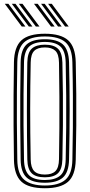

<svg xmlns="http://www.w3.org/2000/svg" viewBox="-20 -985 474 1012"><path d="M216.5 7.2Q130.5 7.2 92.8 -27.6Q55 -62.5 53.5 -142.8Q52 -240.2 51.5 -321.2Q51 -402.2 51.5 -482.4Q52 -562.5 53.5 -657.2Q55 -737.5 92.9 -772.4Q130.8 -807.2 216.5 -807.2Q300.5 -807.2 338.9 -772.9Q377.2 -738.5 379.2 -657.5Q381.2 -570.5 382 -489.5Q382.8 -408.5 382.1 -324.1Q381.5 -239.8 379.2 -142.5Q377.2 -60 338.1 -26.4Q299 7.2 216.5 7.2ZM216.5 -7.2Q290 -7.2 325 -37.8Q360 -68.2 361.5 -143Q363.5 -232.8 364.1 -313.6Q364.8 -394.5 364.2 -477.5Q363.8 -560.5 361.5 -656.8Q360 -731 325.5 -761.9Q291 -792.8 216.5 -792.8Q139.5 -792.8 106 -760.9Q72.5 -729 71.2 -656.8Q69.8 -577.5 69.1 -501.4Q68.5 -425.2 68.9 -339.1Q69.2 -253 71.2 -143Q72.2 -67.5 107.9 -37.4Q143.5 -7.2 216.5 -7.2ZM216.5 -21.8Q149.5 -21.8 119.8 -49.9Q90 -78 88.8 -143Q87.2 -240.2 86.8 -321.1Q86.2 -402 86.8 -482.1Q87.2 -562.2 88.8 -656.8Q90 -722 119.6 -750.1Q149.2 -778.2 216.5 -778.2Q281.5 -778.2 311.8 -750.6Q342 -723 344 -656.5Q347 -534 347.1 -410.4Q347.2 -286.8 344 -143.5Q342.2 -76 311.2 -48.9Q280.2 -21.8 216.5 -21.8ZM216.5 -36.2Q270 -36.2 297.5 -59.6Q325 -83 326.2 -144Q328.2 -232 328.9 -314.4Q329.5 -396.8 328.9 -480.4Q328.2 -564 326.2 -656Q324.8 -716 298.1 -740Q271.5 -764 216.5 -764Q158.8 -764 133.1 -738.9Q107.5 -713.8 106.5 -656.5Q104.8 -570.2 104.1 -489.6Q103.5 -409 104 -324.8Q104.5 -240.5 106.5 -143.5Q107.5 -86.2 133 -61.2Q158.5 -36.2 216.5 -36.2ZM216.5 -50.5Q168 -50.5 146.5 -72.4Q125 -94.2 124 -144.5Q119.5 -394 124 -656Q125 -708 147.8 -728.8Q170.5 -749.5 216.5 -749.5Q263.5 -749.5 285.5 -728.2Q307.5 -707 308.8 -655.8Q310.8 -571.8 311.5 -491.2Q312.2 -410.8 311.6 -326.1Q311 -241.5 308.8 -145Q307.5 -93 285.4 -71.8Q263.2 -50.5 216.5 -50.5ZM216.5 -65Q254 -65 272.1 -83Q290.2 -101 291 -145.8Q292.5 -229.5 293 -309.6Q293.5 -389.8 293.1 -473.9Q292.8 -558 291 -654Q290.2 -700.2 271.5 -717.6Q252.8 -735 216.5 -735Q178.5 -735 160.5 -717.1Q142.5 -699.2 141.8 -655.5Q139.2 -532.5 139.1 -410.6Q139 -288.8 141.8 -144.5Q142.5 -102 160 -83.5Q177.5 -65 216.5 -65ZM169 -845 79.2 -965H98.5L188.2 -845ZM94.8 -845 5.2 -965H24.2L114 -845ZM132 -845 42.2 -965H61.5L151 -845ZM323.2 -845 233.5 -965H252.8L342.2 -845ZM249 -845 159.2 -965H178.5L268.2 -845ZM286 -845 196.5 -965H215.5L305.2 -845Z"/></svg>

Font: Big Shoulders Inline Text Medium
Style: Regular
Weight: 500
Designer: Patric King
Foundry: XO Type Co
Version: Version 1.000